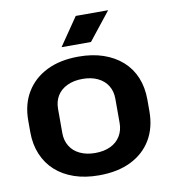

<svg xmlns="http://www.w3.org/2000/svg" viewBox="-83 -800 782 881"><g transform="rotate(-10 308.5 -359.5)"><path d="M308 10Q244 10 193 -7.5Q142 -25 106 -57.5Q70 -90 50.5 -136.5Q31 -183 31 -240V-294Q31 -370 65 -426Q99 -482 161 -512.5Q223 -543 309 -543Q373 -543 424 -525.5Q475 -508 511.5 -475.5Q548 -443 567 -397Q586 -351 586 -294V-240Q586 -163 552.5 -107Q519 -51 457 -20.5Q395 10 308 10ZM308 -94Q350 -94 380 -108.5Q410 -123 426 -149.5Q442 -176 442 -210V-323Q442 -358 426 -384Q410 -410 380 -424.5Q350 -439 309 -439Q268 -439 237.5 -424.5Q207 -410 191 -384Q175 -358 175 -323V-210Q175 -176 191 -149.5Q207 -123 237.5 -108.5Q268 -94 308 -94ZM240 -599 329 -729H480L377 -599Z"/></g></svg>

Font: Hubot Sans SemiBold
Style: Regular
Weight: 600
Designer: Deni Anggara
Foundry: GitHub, Inc., Subsidiary of Microsoft Corporation
Version: Version 2.000